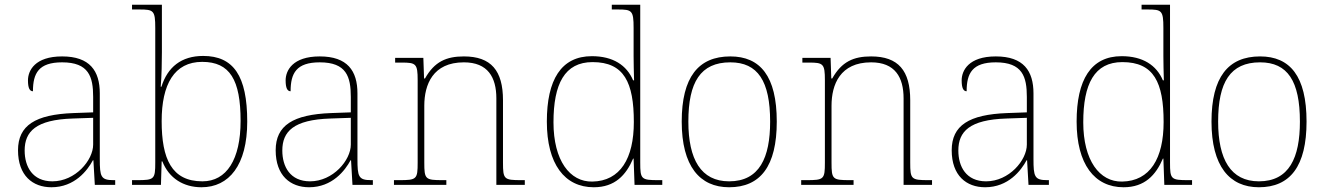

<svg xmlns="http://www.w3.org/2000/svg" viewBox="-20 -780 5597 810"><path d="M197 10C295 10 349 -61 372 -104H374L380 0H466V-20H459C405 -20 401 -35 401 -110V-386C401 -481 359 -542 242 -542C127 -542 98 -482 98 -441C98 -409 105 -395 119 -395C119 -471 143 -517 242 -517C355 -517 373 -456 373 -371V-306L290 -303C129 -297 56 -251 56 -146C56 -39 118 10 197 10ZM201 -15C117 -15 84 -77 84 -145C84 -225 131 -275 287 -280L373 -283V-170C373 -104 298 -15 201 -15Z M830 10C946 10 1023 -83 1023 -267C1023 -460 965 -544 837 -544C745 -544 687 -497 661 -414H658C662 -459 663 -522 663 -560V-760H537V-740H568C628 -740 635 -736 635 -662V-94C635 -24 631 -20 558 -20H537V0H659L662 -99H665C693 -28 754 10 830 10ZM834 -15C704 -15 662 -110 662 -269C662 -424 715 -519 833 -519C950 -519 995 -443 995 -270C995 -107 936 -15 834 -15Z M1284 10C1382 10 1436 -61 1459 -104H1461L1467 0H1553V-20H1546C1492 -20 1488 -35 1488 -110V-386C1488 -481 1446 -542 1329 -542C1214 -542 1185 -482 1185 -441C1185 -409 1192 -395 1206 -395C1206 -471 1230 -517 1329 -517C1442 -517 1460 -456 1460 -371V-306L1377 -303C1216 -297 1143 -251 1143 -146C1143 -39 1205 10 1284 10ZM1288 -15C1204 -15 1171 -77 1171 -145C1171 -225 1218 -275 1374 -280L1460 -283V-170C1460 -104 1385 -15 1288 -15Z M1642 0H1863V-20H1847C1774 -20 1770 -24 1770 -94V-334C1770 -423 1806 -517 1937 -517C2038 -517 2074 -454 2074 -365V0H2194V-20H2179C2106 -20 2102 -24 2102 -94V-357C2102 -482 2052 -542 1937 -542C1863 -542 1813 -520 1773 -449H1769L1766 -536H1647V-516H1675C1735 -516 1742 -511 1742 -442V-94C1742 -24 1738 -20 1665 -20H1642Z M2485 10C2574 10 2621 -41 2651 -111H2653L2657 0H2774V-20H2758C2685 -20 2681 -24 2681 -94V-760H2561V-740H2586C2646 -740 2653 -736 2653 -662V-543C2653 -515 2654 -478 2655 -441H2651C2624 -505 2566 -543 2477 -543C2347 -543 2287 -443 2287 -267C2287 -88 2362 10 2485 10ZM2479 -14C2384 -12 2315 -103 2315 -264C2315 -426 2362 -518 2480 -518C2613 -518 2654 -432 2654 -265C2654 -112 2597 -16 2479 -14Z M3056 10C3188 10 3257 -79 3257 -267C3257 -459 3187 -542 3061 -542C2926 -542 2856 -454 2856 -267C2856 -79 2932 10 3056 10ZM3056 -15C2937 -15 2884 -108 2884 -267C2884 -433 2935 -517 3061 -517C3177 -517 3229 -438 3229 -267C3229 -115 3184 -15 3056 -15Z M3360 0H3581V-20H3565C3492 -20 3488 -24 3488 -94V-334C3488 -423 3524 -517 3655 -517C3756 -517 3792 -454 3792 -365V0H3912V-20H3897C3824 -20 3820 -24 3820 -94V-357C3820 -482 3770 -542 3655 -542C3581 -542 3531 -520 3491 -449H3487L3484 -536H3365V-516H3393C3453 -516 3460 -511 3460 -442V-94C3460 -24 3456 -20 3383 -20H3360Z M4136 10C4234 10 4288 -61 4311 -104H4313L4319 0H4405V-20H4398C4344 -20 4340 -35 4340 -110V-386C4340 -481 4298 -542 4181 -542C4066 -542 4037 -482 4037 -441C4037 -409 4044 -395 4058 -395C4058 -471 4082 -517 4181 -517C4294 -517 4312 -456 4312 -371V-306L4229 -303C4068 -297 3995 -251 3995 -146C3995 -39 4057 10 4136 10ZM4140 -15C4056 -15 4023 -77 4023 -145C4023 -225 4070 -275 4226 -280L4312 -283V-170C4312 -104 4237 -15 4140 -15Z M4720 10C4809 10 4856 -41 4886 -111H4888L4892 0H5009V-20H4993C4920 -20 4916 -24 4916 -94V-760H4796V-740H4821C4881 -740 4888 -736 4888 -662V-543C4888 -515 4889 -478 4890 -441H4886C4859 -505 4801 -543 4712 -543C4582 -543 4522 -443 4522 -267C4522 -88 4597 10 4720 10ZM4714 -14C4619 -12 4550 -103 4550 -264C4550 -426 4597 -518 4715 -518C4848 -518 4889 -432 4889 -265C4889 -112 4832 -16 4714 -14Z M5291 10C5423 10 5492 -79 5492 -267C5492 -459 5422 -542 5296 -542C5161 -542 5091 -454 5091 -267C5091 -79 5167 10 5291 10ZM5291 -15C5172 -15 5119 -108 5119 -267C5119 -433 5170 -517 5296 -517C5412 -517 5464 -438 5464 -267C5464 -115 5419 -15 5291 -15Z"/></svg>

Font: Noto Serif Gurmukhi Thin
Style: Regular
Weight: 100
Designer: Vaibhav Singh and the Monotype Design Team
Foundry: Monotype Imaging Inc.
Version: Version 2.004